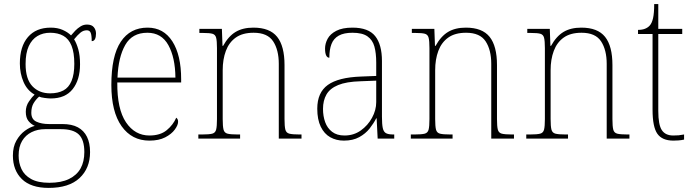

<svg xmlns="http://www.w3.org/2000/svg" viewBox="-20 -677 3386 938"><path d="M218 241Q131 241 87 198Q43 155 43 83Q43 40 60 10Q77 -20 101.5 -38Q126 -56 150 -62Q132 -70 119 -86Q106 -102 106 -131Q106 -159 121.5 -181.5Q137 -204 149 -215Q113 -235 95 -276.5Q77 -318 77 -367Q77 -450 116.5 -496Q156 -542 228 -542Q261 -542 286 -531Q311 -520 327 -504Q336 -515 347.5 -527Q359 -539 373.5 -548Q388 -557 405 -557Q428 -557 438.5 -544Q449 -531 449 -513Q449 -496 444 -486Q439 -476 428 -476Q428 -505 423 -517Q418 -529 404 -529Q387 -529 373 -517.5Q359 -506 342 -485Q354 -466 362.5 -436Q371 -406 371 -363Q371 -287 335 -241.5Q299 -196 228 -196Q217 -196 198 -198.5Q179 -201 171 -205Q155 -191 144 -172.5Q133 -154 133 -126Q133 -94 158 -82.5Q183 -71 219 -71H284Q331 -71 360.5 -55Q390 -39 405 -8.5Q420 22 420 66Q420 145 368.5 193Q317 241 218 241ZM221 216Q279 216 317 197.5Q355 179 373.5 146Q392 113 392 66Q392 6 365 -20Q338 -46 278 -46H200Q164 -46 134.5 -31.5Q105 -17 88 11.5Q71 40 71 83Q71 119 85 149Q99 179 132 197.5Q165 216 221 216ZM225 -221Q263 -221 289.5 -235Q316 -249 329.5 -281.5Q343 -314 343 -365Q343 -420 329.5 -453.5Q316 -487 289.5 -502Q263 -517 225 -517Q190 -517 163 -501Q136 -485 120.5 -451.5Q105 -418 105 -364Q105 -291 138 -256Q171 -221 225 -221Z M710 10Q624 10 574 -60.5Q524 -131 524 -262Q524 -404 570 -473Q616 -542 701 -542Q779 -542 822 -475Q865 -408 865 -290V-274H553Q552 -144 595.5 -79.5Q639 -15 710 -15Q763 -15 794.5 -41Q826 -67 841 -102Q845 -99 847.5 -94.5Q850 -90 850 -82Q850 -66 834 -44Q818 -22 787 -6Q756 10 710 10ZM837 -298Q836 -396 802.5 -456.5Q769 -517 700 -517Q626 -517 592 -457.5Q558 -398 554 -298Z M949 0V-20H967Q1002 -20 1017 -24Q1032 -28 1036 -44Q1040 -60 1040 -95V-442Q1040 -477 1036 -492.5Q1032 -508 1018 -512Q1004 -516 973 -516H954V-536H1064L1067 -453H1070Q1096 -500 1131 -521Q1166 -542 1218 -542Q1298 -542 1334 -497Q1370 -452 1370 -359V-95Q1370 -60 1374 -44Q1378 -28 1393.5 -24Q1409 -20 1442 -20H1453V0H1342V-365Q1342 -433 1314.5 -475Q1287 -517 1219 -517Q1165 -517 1132 -493.5Q1099 -470 1083.5 -428.5Q1068 -387 1068 -334V-95Q1068 -60 1072 -44Q1076 -28 1091.5 -24Q1107 -20 1141 -20H1153V0Z M1660 10Q1623 10 1593.5 -6.5Q1564 -23 1547 -58Q1530 -93 1530 -146Q1530 -225 1581.5 -262Q1633 -299 1743 -303L1818 -306V-371Q1818 -418 1809 -450Q1800 -482 1775 -499.5Q1750 -517 1702 -517Q1660 -517 1635 -503Q1610 -489 1599.5 -462Q1589 -435 1589 -395Q1579 -395 1573.5 -406Q1568 -417 1568 -440Q1568 -464 1580.5 -487.5Q1593 -511 1623 -526.5Q1653 -542 1702 -542Q1780 -542 1813 -500.5Q1846 -459 1846 -379V-107Q1846 -70 1850 -51.5Q1854 -33 1865.5 -26.5Q1877 -20 1901 -20H1906V0H1825L1820 -99H1818Q1806 -75 1786 -49.5Q1766 -24 1735 -7Q1704 10 1660 10ZM1663 -15Q1708 -15 1742.5 -39.5Q1777 -64 1797.5 -101.5Q1818 -139 1818 -178V-283L1741 -280Q1672 -278 1632 -261.5Q1592 -245 1575 -215.5Q1558 -186 1558 -145Q1558 -110 1568.5 -80.5Q1579 -51 1602.5 -33Q1626 -15 1663 -15Z M1987 0V-20H2005Q2040 -20 2055 -24Q2070 -28 2074 -44Q2078 -60 2078 -95V-442Q2078 -477 2074 -492.5Q2070 -508 2056 -512Q2042 -516 2011 -516H1992V-536H2102L2105 -453H2108Q2134 -500 2169 -521Q2204 -542 2256 -542Q2336 -542 2372 -497Q2408 -452 2408 -359V-95Q2408 -60 2412 -44Q2416 -28 2431.5 -24Q2447 -20 2480 -20H2491V0H2380V-365Q2380 -433 2352.5 -475Q2325 -517 2257 -517Q2203 -517 2170 -493.5Q2137 -470 2121.5 -428.5Q2106 -387 2106 -334V-95Q2106 -60 2110 -44Q2114 -28 2129.5 -24Q2145 -20 2179 -20H2191V0Z M2551 0V-20H2569Q2604 -20 2619 -24Q2634 -28 2638 -44Q2642 -60 2642 -95V-442Q2642 -477 2638 -492.5Q2634 -508 2620 -512Q2606 -516 2575 -516H2556V-536H2666L2669 -453H2672Q2698 -500 2733 -521Q2768 -542 2820 -542Q2900 -542 2936 -497Q2972 -452 2972 -359V-95Q2972 -60 2976 -44Q2980 -28 2995.5 -24Q3011 -20 3044 -20H3055V0H2944V-365Q2944 -433 2916.5 -475Q2889 -517 2821 -517Q2767 -517 2734 -493.5Q2701 -470 2685.5 -428.5Q2670 -387 2670 -334V-95Q2670 -60 2674 -44Q2678 -28 2693.5 -24Q2709 -20 2743 -20H2755V0Z M3270 10Q3215 10 3191.5 -23.5Q3168 -57 3168 -141V-511H3097V-531Q3117 -531 3131 -536.5Q3145 -542 3154 -552Q3165 -564 3170.5 -588.5Q3176 -613 3176 -657H3196V-536H3313V-511H3196V-135Q3196 -67 3213.5 -41Q3231 -15 3269 -15Q3284 -15 3295.5 -16Q3307 -17 3322 -20V5Q3308 8 3295 9Q3282 10 3270 10Z"/></svg>

Font: Noto Serif Khmer SemiCondensed Thin
Style: Regular
Weight: 250
Width: 4
Designer: Danh Hong and the Monotype Design Team
Foundry: Monotype Imaging Inc.
Version: Version 2.004